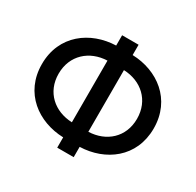

<svg xmlns="http://www.w3.org/2000/svg" viewBox="-155 -893 1085 1065"><g transform="rotate(30 387.0 -360.0)"><path d="M335.5 0H441V-66C602 -71 746 -174 746 -359.5C746 -545 602 -649 441 -654V-720H335.5V-654C174.5 -649 30 -545 30 -359.5C30 -174 174.5 -71 335.5 -66ZM441 -557.5C553 -553.5 639 -478 639 -359.5C639 -241 553 -166.5 441 -162.5ZM335.5 -162.5C223.5 -166.5 137 -241 137 -359.5C137 -478 223.5 -553.5 335.5 -557.5Z"/></g></svg>

Font: Vela Sans SemBd
Style: Regular
Weight: 600
Designer: Principal design: Mikhail Sharanda - project Manrope.
Design modification: Ravid Balaliev
Foundry: Mikhail Sharanda
Version: Version 1.001